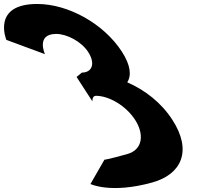

<svg xmlns="http://www.w3.org/2000/svg" viewBox="-363 -860 1104 968"><path d="M-136.4 -587C-136.4 -587 -183.5 -689 -79.5 -689C-26.5 -689 47.2 -651 81.5 -598C120.3 -538 99.8 -494 49.8 -494L23.1 -472L102.8 -349C102.8 -349 100.6 -377 120.6 -377C186.6 -377 272 -327 318 -256C363.4 -186 360 -105.8 277.5 -82.9C175.2 -54.5 163.5 -54.9 163.5 -54.9L93 67.7C93 67.7 195.1 118.2 404.7 60C550.7 19.5 608.3 -98 506 -256C449.7 -343 367.8 -406 278.6 -445C300.9 -480 295.2 -532 251.2 -600C160.5 -740 -18.3 -840 -175.3 -840C-406.3 -840 -331 -659 -331 -659Z"/></svg>

Font: Hussar
Style: BdOpOblSeven
Weight: 700
Foundry: Cannot Into Space Fonts
Version: Version 2.00